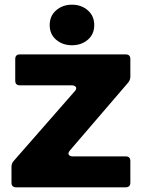

<svg xmlns="http://www.w3.org/2000/svg" viewBox="-20 -799 610 819"><path d="M49 0Q29 0 29 -20V-87Q29 -102 38 -112L299 -410Q305 -416 305 -423Q305 -428 300 -431.5Q295 -435 287 -435H65Q45 -435 45 -455V-547Q45 -567 65 -567H516Q536 -567 536 -547V-472Q536 -458 527 -447L278 -157Q272 -150 272 -144Q272 -139 276.5 -135.5Q281 -132 289 -132H516Q536 -132 536 -112V-20Q536 0 516 0ZM192 -692Q192 -731 219.5 -755Q247 -779 287 -779Q327 -779 354.5 -755Q382 -731 382 -692Q382 -653 354.5 -629.5Q327 -606 287 -606Q247 -606 219.5 -629.5Q192 -653 192 -692Z"/></svg>

Font: Open Sauce Two Black
Style: Regular
Weight: 900
Designer: Alfredo Marco Pradil
Foundry: Creative Sauce Fz LLC
Version: Version 1.477